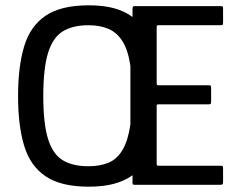

<svg xmlns="http://www.w3.org/2000/svg" viewBox="-20 -696 892 723"><path d="M314 7Q210 7 152 -32Q94 -71 71 -147Q48 -223 48 -334Q48 -445 71 -521.5Q94 -598 152 -637Q210 -676 314 -676Q369 -676 409.5 -665Q450 -654 479 -632Q479 -640 479 -647.5Q479 -655 479 -664Q479 -673 487 -673Q568 -673 648 -673Q728 -673 809 -673Q817 -673 818.5 -671.5Q820 -670 820 -663Q820 -650 820 -637Q820 -624 820 -612Q820 -604 818.5 -602.5Q817 -601 809 -601Q751 -601 693 -601Q635 -601 578 -601Q572 -601 571 -599.5Q570 -598 570 -593Q570 -540 570 -487.5Q570 -435 570 -383Q570 -378 571.5 -376.5Q573 -375 577 -375Q624 -375 671 -375Q718 -375 764 -375Q772 -375 773.5 -373Q775 -371 775 -362Q775 -350 775 -338.5Q775 -327 775 -316Q775 -308 773.5 -305.5Q772 -303 764 -303Q718 -303 671 -303Q624 -303 577 -303Q572 -303 571 -302Q570 -301 570 -296Q570 -243 570 -189Q570 -135 570 -81Q570 -76 571 -74Q572 -72 577 -72Q635 -72 692.5 -72Q750 -72 808 -72Q817 -72 818.5 -70Q820 -68 820 -59Q820 -48 820 -36Q820 -24 820 -13Q820 -4 818 -2Q816 0 807 0Q727 0 647 0Q567 0 487 0Q479 0 479 -6Q479 -14 479 -21.5Q479 -29 479 -36Q450 -15 409.5 -4Q369 7 314 7ZM313 -70Q357 -70 389 -83.5Q421 -97 441.5 -131.5Q462 -166 471 -227V-449Q462 -508 441 -541Q420 -574 388 -587.5Q356 -601 313 -601Q254 -601 216.5 -578Q179 -555 161 -497Q143 -439 143 -334Q143 -230 161 -172.5Q179 -115 216.5 -92.5Q254 -70 313 -70Z"/></svg>

Font: Glory Thin Medium
Style: Regular
Weight: 500
Version: Version 1.011